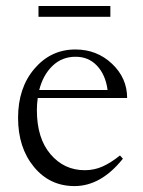

<svg xmlns="http://www.w3.org/2000/svg" viewBox="-20 -612 480 643"><path d="M108.9 -555.7V-591.8H349.6V-555.7ZM229.5 11.2Q146.5 11.2 93.5 -53.2Q40.5 -117.7 40.5 -217.3Q40.5 -317.9 95.5 -382.1Q150.4 -446.3 232.4 -446.3Q304.7 -446.3 355.2 -398.4Q405.8 -350.6 405.8 -283.7H106.4Q103.5 -263.7 103.5 -243.2Q103.5 -148.9 149.2 -95.5Q194.8 -42 263.7 -42Q295.4 -42 323 -54.2Q350.6 -66.4 381.8 -91.3L391.6 -80.6Q318.4 11.2 229.5 11.2ZM232.4 -421.9Q188 -421.9 156.2 -391.8Q124.5 -361.8 111.3 -310.5H340.3Q333.5 -361.8 304.7 -392.1Q275.9 -422.4 232.4 -421.9Z"/></svg>

Font: Elstob Light
Style: Regular
Weight: 300
Designer: Peter S. Baker
Version: Version 1.015